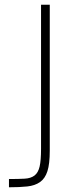

<svg xmlns="http://www.w3.org/2000/svg" viewBox="-20 -720 320 814"><path d="M18 74V39Q58 39 84.5 37.5Q111 36 126.5 24Q142 12 148 -14Q154 -40 154 -89V-700H191V-81Q191 -25 181 6Q171 37 149.5 52Q128 67 95.5 70.5Q63 74 18 74Z"/></svg>

Font: Storia Sans Thin
Style: Regular
Weight: 100
Designer: Accademia di Belle Arti di Urbino and others
Foundry: Accademia di Belle Arti di Urbino and others.
Version: Version 60.001;May 25, 2020;FontCreator 12.0.0.2522 64-bit